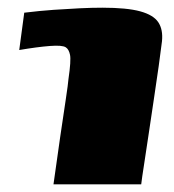

<svg xmlns="http://www.w3.org/2000/svg" viewBox="-20 -479 452 499"><path d="M119 0Q128 -66 136.5 -123.5Q145 -181 151 -221Q157 -261 158 -274Q165 -322 162 -336.5Q159 -351 151 -356Q142 -362 109.5 -359.5Q77 -357 30 -349L43 -446Q84 -451 120 -453.5Q156 -456 187.5 -457.5Q219 -459 246 -459Q310 -459 344.5 -449.5Q379 -440 391.5 -421Q404 -402 401 -372Q398 -347 392.5 -307.5Q387 -268 380 -222Q373 -176 366.5 -131.5Q360 -87 354.5 -52Q349 -17 347 0Z"/></svg>

Font: Genos Black
Style: Italic
Weight: 900
Italic angle: -8°
Version: Version 1.010